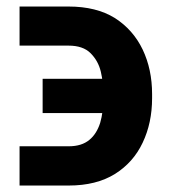

<svg xmlns="http://www.w3.org/2000/svg" viewBox="-20 -557 521 585"><path d="M39.6 8.3V-111.3H189.5Q229 -111.3 252.4 -130.9Q274.4 -148.9 285.2 -182.6Q294.9 -216.3 294.9 -257.8V-270.5Q294.9 -305.7 287.1 -338.9Q279.3 -371.6 255.9 -395Q232.9 -418 189 -418H39.6V-537.1H189Q273.4 -537.1 330.1 -502Q385.7 -466.3 414.6 -406.2Q443.4 -345.7 443.4 -270.5V-257.8Q443.4 -182.6 414.6 -122.1Q386.2 -62 330.1 -26.9Q273.4 8.3 189.5 8.3ZM347.2 -212.4H109.9V-316.9H347.2Z"/></svg>

Font: My Font
Style: Bold
Weight: 500
Designer: Rasmus Andersson
Foundry: rsms
Version: Version 0.001